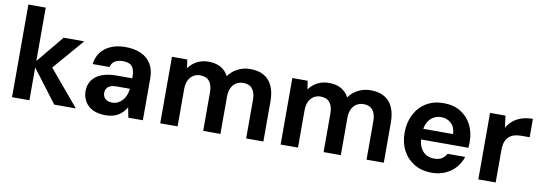

<svg xmlns="http://www.w3.org/2000/svg" viewBox="-56 -1089 4160 1470"><g transform="rotate(10 2024.0 -354.0)"><path d="M396 0 183 -281 378 -517H538L286 -224V-331L564 0ZM68 0V-720H203V0Z M796 12Q735 12 694.5 -9Q654 -30 634 -66Q614 -102 614 -144Q614 -191 637.5 -226.5Q661 -262 709 -282Q757 -302 828 -302H950Q950 -342 942 -368Q934 -394 913.5 -406.5Q893 -419 855 -419Q818 -419 794 -403.5Q770 -388 763 -357H632Q638 -410 667 -448.5Q696 -487 745 -508Q794 -529 856 -529Q928 -529 979.5 -505.5Q1031 -482 1058 -436.5Q1085 -391 1085 -326V0H972L957 -77Q946 -58 930.5 -41.5Q915 -25 895.5 -13Q876 -1 851 5.5Q826 12 796 12ZM828 -92Q853 -92 873.5 -102Q894 -112 909 -129Q924 -146 933 -168.5Q942 -191 945 -217V-220H843Q813 -220 794 -212Q775 -204 766 -189.5Q757 -175 757 -156Q757 -136 766 -121.5Q775 -107 791 -99.5Q807 -92 828 -92Z M1220 0V-517H1339L1349 -451Q1373 -486 1413 -507.5Q1453 -529 1502 -529Q1540 -529 1569.5 -519.5Q1599 -510 1621.5 -491Q1644 -472 1659 -444Q1687 -484 1731.5 -506.5Q1776 -529 1827 -529Q1893 -529 1936 -503.5Q1979 -478 2000.5 -429.5Q2022 -381 2022 -312V0H1888V-300Q1888 -356 1864 -385.5Q1840 -415 1794 -415Q1763 -415 1739 -400.5Q1715 -386 1701.5 -358Q1688 -330 1688 -290V0H1554V-300Q1554 -356 1530 -385.5Q1506 -415 1458 -415Q1429 -415 1405.5 -400.5Q1382 -386 1368.5 -358Q1355 -330 1355 -290V0Z M2156 0V-517H2275L2285 -451Q2309 -486 2349 -507.5Q2389 -529 2438 -529Q2476 -529 2505.5 -519.5Q2535 -510 2557.5 -491Q2580 -472 2595 -444Q2623 -484 2667.5 -506.5Q2712 -529 2763 -529Q2829 -529 2872 -503.5Q2915 -478 2936.5 -429.5Q2958 -381 2958 -312V0H2824V-300Q2824 -356 2800 -385.5Q2776 -415 2730 -415Q2699 -415 2675 -400.5Q2651 -386 2637.5 -358Q2624 -330 2624 -290V0H2490V-300Q2490 -356 2466 -385.5Q2442 -415 2394 -415Q2365 -415 2341.5 -400.5Q2318 -386 2304.5 -358Q2291 -330 2291 -290V0Z M3331 12Q3255 12 3197.5 -21.5Q3140 -55 3107.5 -115Q3075 -175 3075 -254Q3075 -334 3107 -396.5Q3139 -459 3196.5 -494Q3254 -529 3331 -529Q3408 -529 3463 -495.5Q3518 -462 3548 -404Q3578 -346 3578 -273Q3578 -263 3578 -251Q3578 -239 3576 -225H3172V-308H3442Q3441 -361 3409.5 -390.5Q3378 -420 3331 -420Q3297 -420 3269 -403Q3241 -386 3224.5 -353Q3208 -320 3208 -269V-240Q3208 -197 3223 -165Q3238 -133 3265.5 -115.5Q3293 -98 3330 -98Q3369 -98 3391.5 -112.5Q3414 -127 3427 -152H3564Q3550 -106 3517.5 -68.5Q3485 -31 3437.5 -9.5Q3390 12 3331 12Z M3693 0V-517H3813L3825 -425Q3845 -459 3873.5 -482Q3902 -505 3940 -517Q3978 -529 4024 -529V-386H3962Q3934 -386 3909.5 -380Q3885 -374 3866.5 -358.5Q3848 -343 3838 -317Q3828 -291 3828 -252V0Z"/></g></svg>

Font: DM Sans 11pt
Style: Bold
Weight: 700
Version: Version 4.004;gftools[0.9.30]